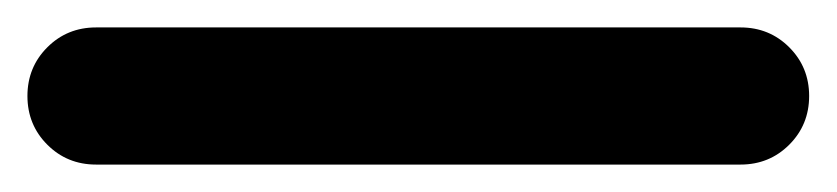

<svg xmlns="http://www.w3.org/2000/svg" viewBox="-255 -355 610 140"><g transform="rotate(-90 50.0 -285.0)"><path d="M0 -50H100V-520H0ZM50 -100Q29 -100 14.5 -85.5Q0 -71 0 -50Q0 -29 14.5 -14.5Q29 0 50 0Q71 0 85.5 -14.5Q100 -29 100 -50Q100 -71 85.5 -85.5Q71 -100 50 -100ZM50 -570Q29 -570 14.5 -555.5Q0 -541 0 -520Q0 -499 14.5 -484.5Q29 -470 50 -470Q71 -470 85.5 -484.5Q100 -499 100 -520Q100 -541 85.5 -555.5Q71 -570 50 -570Z"/></g></svg>

Font: Wavefont SemiBold
Style: Regular
Weight: 600
Version: Version 3.004;gftools[0.9.33]